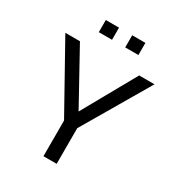

<svg xmlns="http://www.w3.org/2000/svg" viewBox="-206 -1011 1047 1138"><g transform="rotate(30 317.5 -442.0)"><path d="M12.2 -698.2H112.3L313.5 -333.5L517.6 -698.2H622.6L356 -244.1V0H265.6V-244.1ZM453.1 -883.8V-800.8H362.8V-883.8ZM272.5 -883.8V-800.8H182.1V-883.8Z"/></g></svg>

Font: Voltera
Style: Regular
Weight: 400
Designer: Bernd Montag
Version: Version 1.301